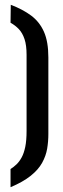

<svg xmlns="http://www.w3.org/2000/svg" viewBox="-20 -750 262 802"><path d="M24 32V-44Q37 -52 49 -63.5Q61 -75 70.5 -92.5Q80 -110 85.5 -136.5Q91 -163 91 -203V-521Q91 -561 82.5 -586.5Q74 -612 59 -628Q44 -644 24 -655L25 -730Q75 -711 110 -685Q145 -659 163.5 -617.5Q182 -576 182 -510V-190Q182 -159 177 -129Q172 -99 156 -70Q140 -41 108 -15.5Q76 10 24 32Z"/></svg>

Font: Stick No Bills ExtraLight
Style: Bold
Weight: 700
Version: Version 2.000